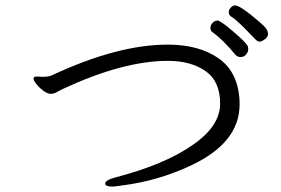

<svg xmlns="http://www.w3.org/2000/svg" viewBox="-20 -764 1040 710"><path d="M115 -481 139 -480Q161 -480 173 -486Q415 -599 600 -599Q717 -599 789.5 -547.5Q862 -496 866 -387V-378Q866 -237 688 -153Q566 -95 430 -78Q402 -74 397 -74Q369 -74 369 -85Q369 -98 407 -108Q591 -156 694 -229Q794 -298 794 -381Q794 -464 739.5 -501.5Q685 -539 601 -539Q435 -539 210 -434Q197 -427 187.5 -422Q178 -417 167 -417Q156 -417 141 -428Q126 -439 115 -452.5Q104 -466 104 -473.5Q104 -481 115 -481ZM850 -562Q805 -617 766 -645Q758 -650 758 -660.5Q758 -671 766 -679.5Q774 -688 784.5 -688Q795 -688 839.5 -650Q884 -612 894 -597Q898 -592 898 -582Q898 -572 890 -562.5Q882 -553 870 -553Q858 -553 850 -562ZM849 -744Q869 -744 938 -684Q957 -668 964 -658.5Q971 -649 971 -638Q971 -627 959 -618.5Q947 -610 939.5 -610Q932 -610 923.5 -619.5Q915 -629 882.5 -661.5Q850 -694 833 -704Q826 -710 826 -719Q826 -728 833.5 -736Q841 -744 849 -744Z"/></svg>

Font: LXGW WenKai Mono Lite
Style: Regular
Weight: 400
Monospace: yes
Designer: LXGW / Fontworks Inc.
Foundry: LXGW / Fontworks Inc.
Version: Version 1.520; June 14, 2025